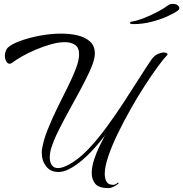

<svg xmlns="http://www.w3.org/2000/svg" viewBox="-20 -850 943 988"><path d="M538 118Q489 118 470.5 96Q452 74 452 41Q452 9 464 -28Q476 -65 492.5 -98.5Q509 -132 520 -153Q418 -20 332 22Q305 35 280 35Q240 35 217.5 6Q195 -23 195 -62Q195 -67 195 -72Q195 -77 196 -81Q203 -127 224.5 -181Q246 -235 273 -290.5Q300 -346 326.5 -398.5Q353 -451 370 -495.5Q387 -540 387 -570Q387 -605 366.5 -619Q346 -633 313 -633Q281 -633 242 -622Q203 -611 164 -594.5Q125 -578 93.5 -560Q62 -542 44 -528Q37 -522 29 -522Q19 -522 12 -534.5Q5 -547 5 -563Q5 -576 10 -588.5Q15 -601 25 -609Q46 -626 90 -641.5Q134 -657 188.5 -667Q243 -677 295 -677Q342 -677 381 -667.5Q420 -658 444 -635.5Q468 -613 468 -575Q468 -563 465 -549Q459 -521 439 -478Q419 -435 391.5 -384Q364 -333 335 -280.5Q306 -228 282 -180Q258 -132 246 -95Q236 -66 236 -40Q236 -16 246.5 -0.5Q257 15 279 15Q302 15 336 -4Q384 -30 432 -80Q480 -130 526 -192.5Q572 -255 614.5 -320Q657 -385 694 -443.5Q731 -502 759 -543Q774 -564 791.5 -572Q809 -580 822 -580Q834 -580 839.5 -575.5Q845 -571 839 -565Q822 -548 792 -507Q762 -466 725.5 -410Q689 -354 653 -290Q617 -226 586.5 -163.5Q556 -101 537.5 -46.5Q519 8 519 45Q519 67 527 82.5Q535 98 552 100L559 101H562Q574 101 583 92Q585 90 588 90Q590 90 590 92.5Q590 95 585 98Q578 104 564 111Q550 118 538 118ZM669 -726Q647 -726 649 -732Q649 -738 663 -740Q688 -744 722 -757.5Q756 -771 789.5 -788.5Q823 -806 844 -822Q854 -830 868 -830Q885 -830 894 -823Q903 -816 903 -808Q903 -802 897 -797Q879 -783 841.5 -766Q804 -749 758.5 -737.5Q713 -726 669 -726Z"/></svg>

Font: Arizonia
Style: Regular
Weight: 400
Designer: Robert E. Leuschke
Foundry: Robert E. Leuschke
Version: Version 1.010; ttfautohint (v1.8.4.7-5d5b)